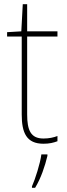

<svg xmlns="http://www.w3.org/2000/svg" viewBox="-20 -678 319 919"><path d="M188 -15C127 -15 110 -55 110 -130V-503H255V-528H110V-658H89L82 -528L14 -524V-503H84V-130C84 -42 107 10 188 10C217 10 236 5 255 -2V-27C237 -20 215 -15 188 -15ZM207 68V61H178C173 103 148 181 133 214V221H148C176 175 195 118 207 68Z"/></svg>

Font: Noto Sans Arabic SemCond Thin
Style: Regular
Weight: 100
Width: 4
Designer: Monotype Design Team, Nadine Chahine, Nizar Qandah and Khaled Hosny
Foundry: Monotype Imaging Inc.
Version: Version 2.012